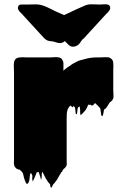

<svg xmlns="http://www.w3.org/2000/svg" viewBox="-20 -786 558 890"><path d="M505 -369Q505 -363 505.5 -357Q506 -351 506 -344Q506 -340 506 -336Q506 -332 504 -328Q501 -320 494 -315Q494 -315 493.5 -315Q493 -315 493 -314Q492 -314 491.5 -313.5Q491 -313 490 -313Q485 -306 481 -299Q477 -292 472 -286Q471 -285 470 -283.5Q469 -282 467 -281Q466 -281 465 -280Q465 -280 464.5 -279.5Q464 -279 463 -279Q462 -278 460 -265Q458 -252 455 -248Q454 -247 451 -249Q448 -255 448 -262Q447 -267 446.5 -273Q446 -279 444 -285L438 -291Q436 -293 431.5 -298Q427 -303 422 -307L421 -308Q420 -308 420 -307.5Q420 -307 419 -307Q417 -305 414.5 -301.5Q412 -298 408 -297Q403 -296 400 -301Q399 -300 395 -300Q391 -300 389 -301L384 -289Q381 -282 377.5 -277Q374 -272 369 -267Q366 -264 363 -260.5Q360 -257 357 -255Q353 -251 353 -253Q351 -265 351.5 -272.5Q352 -280 349 -293Q347 -292 345 -290Q341 -288 341 -287Q339 -280 338.5 -272Q338 -264 336 -257Q335 -256 333.5 -257Q332 -258 331 -259Q330 -267 329.5 -274Q329 -281 327 -288Q327 -290 325.5 -290.5Q324 -291 323 -292Q323 -292 322 -293Q321 -294 319 -295Q319 -290 317 -288Q317 -288 312 -293H310Q309 -293 308.5 -294.5Q308 -296 307 -297Q306 -296 305 -295.5Q304 -295 303 -294Q301 -291 299 -288Q297 -285 295 -282Q294 -281 294 -279.5Q294 -278 293 -276Q290 -267 289.5 -257Q289 -247 289 -237V-39Q289 -34 289.5 -28.5Q290 -23 288 -18Q288 -17 287.5 -16.5Q287 -16 287 -15Q287 -15 285 -13Q281 -7 278 -5Q280 -7 276 -3.5Q272 0 271 2Q271 3 270 4Q269 6 268.5 9Q268 12 265 11Q265 11 265 11.5Q265 12 264 12Q262 16 262 17Q260 19 258.5 22Q257 25 255 28Q247 42 244.5 46.5Q242 51 233 62Q232 63 230.5 64.5Q229 66 227 68Q226 69 223 76Q220 83 218 84Q217 85 214 80Q213 77 213 73.5Q213 70 211 67L205 60Q201 56 198 50Q192 42 188 33Q184 24 179 15Q179 14 178.5 14Q178 14 178 13Q175 10 175 12Q173 20 173.5 29Q174 38 171 46Q170 49 169 43Q168 37 167 34L159 11V10Q156 13 155 13Q153 13 151 11Q148 18 145.5 25Q143 32 139 40Q138 41 137.5 43.5Q137 46 135 48Q134 49 133 52.5Q132 56 131 54Q128 38 130 33.5Q132 29 124 16Q121 18 119 22Q118 29 117.5 37Q117 45 115 53Q115 54 112.5 59.5Q110 65 107 66Q102 67 99 59Q96 51 95 49Q91 40 89.5 30.5Q88 21 84 13Q82 11 80 9Q78 7 76 5Q73 3 73 1Q71 0 67 0Q66 0 65.5 -0.5Q65 -1 63 -1Q55 -4 50 -11Q48 -13 46 -19Q44 -26 44.5 -35Q45 -44 45 -51V-411Q45 -426 45 -444.5Q45 -463 44 -482Q44 -487 44.5 -492.5Q45 -498 46 -502Q49 -511 57 -516Q62 -518 65 -519Q68 -520 74 -520Q81 -521 88 -520.5Q95 -520 101 -520H217Q225 -520 234 -521Q243 -522 251 -520Q254 -520 256 -519Q266 -516 269 -508Q274 -501 274 -493V-458L280 -464Q282 -465 283 -466Q284 -467 284 -467Q286 -469 294.5 -475Q303 -481 307 -483Q313 -488 319.5 -491.5Q326 -495 332 -498Q340 -503 349.5 -506Q359 -509 369 -511Q398 -520 430 -520H447Q452 -520 458 -520.5Q464 -521 470 -521Q477 -521 483.5 -520Q490 -519 494 -515Q500 -511 503 -504Q505 -498 505 -494V-489Q506 -482 505.5 -475.5Q505 -469 505 -463ZM487 -738Q485 -734 481 -729.5Q477 -725 472 -721L374 -614Q370 -609 365.5 -605.5Q361 -602 361 -602Q356 -596 352 -589Q348 -582 341 -577Q331 -570 319 -569.5Q307 -569 297 -579L285 -591Q284 -592 283.5 -593Q283 -594 281 -595Q279 -595 277 -593Q275 -591 273 -590Q270 -589 267 -588Q264 -587 261 -586Q250 -586 239 -590Q228 -594 217 -595H212Q210 -595 209 -596Q195 -597 180 -614L82 -721Q78 -725 73.5 -729.5Q69 -734 67 -738Q63 -742 63 -749Q63 -763 76 -765H110Q121 -765 134 -765.5Q147 -766 159 -765Q164 -764 169.5 -763Q175 -762 180 -760Q192 -756 204 -750Q216 -744 227 -739Q231 -737 232 -736L277 -716L294 -724L305 -729Q322 -737 339 -745Q356 -753 373 -760Q389 -767 408 -766Q427 -765 444 -765Q452 -765 461.5 -766Q471 -767 479 -765Q491 -762 491 -749Q491 -742 487 -738Z"/></svg>

Font: Rubik Wet Paint
Style: Regular
Weight: 400
Designer: Hubert and Fischer, NaN
Foundry: Hubert and Fischer, NaN
Version: Version 2.200